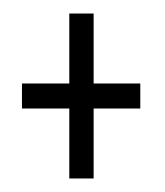

<svg xmlns="http://www.w3.org/2000/svg" viewBox="-20 -382 244 284"><path d="M82.5 -118H118.5V-221.5H187.5V-258.5H118.5V-362H82.5V-258.5H12.5V-221.5H82.5Z"/></svg>

Font: Anybody ExtraCondensed Light
Style: Regular
Weight: 300
Width: 2
Version: Version 1.113;gftools[0.9.25]